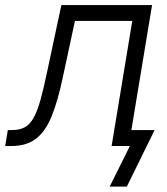

<svg xmlns="http://www.w3.org/2000/svg" viewBox="-57 -562 642 739"><path d="M-37.1 0 -26.9 -61.5H-10.3Q18.6 -61.5 37.8 -71.8Q57.1 -82 71.5 -106.9Q85.9 -131.8 98.4 -176Q110.8 -220.2 125 -288.6L179.2 -542.5H528.3L438.5 0H372.6L452.1 -481.4H231.4L185.5 -267.6Q166.5 -176.3 142.8 -116.9Q119.1 -57.6 82.5 -28.8Q45.9 0 -13.2 0ZM365.2 156.2 442.9 0H401.4L411.6 -61.5H538.1L431.2 156.2Z"/></svg>

Font: Inter 16pt Light
Style: Italic
Weight: 300
Italic angle: -9.3988°
Version: Version 4.001;git-66647c0bb